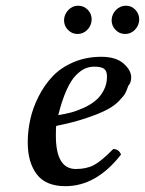

<svg xmlns="http://www.w3.org/2000/svg" viewBox="-20 -636 503 666"><path d="M351.1 -370.1Q351.1 -389.6 341.3 -397.2Q331.5 -404.8 307.1 -404.8Q290 -404.8 274.9 -398.2Q259.8 -391.6 242.9 -374.5Q226.1 -357.4 210.4 -322.5Q194.8 -287.6 182.1 -236.8Q205.1 -240.2 226.3 -245.8Q247.6 -251.5 271 -262.2Q294.4 -272.9 311.5 -287.1Q328.6 -301.3 339.8 -322.8Q351.1 -344.2 351.1 -370.1ZM174.8 -199.2Q173.8 -191.4 173.8 -165Q173.8 -49.8 243.2 -49.8Q279.8 -49.8 305.4 -63.2Q331.1 -76.7 373 -119.1Q391.6 -119.1 399.9 -100.1Q314.5 9.8 207 9.8Q138.7 9.8 107.4 -31.7Q76.2 -73.2 76.2 -142.1Q76.2 -181.6 85 -221.7Q93.8 -261.7 113.8 -301.3Q133.8 -340.8 162.4 -371.1Q190.9 -401.4 234.9 -420.2Q278.8 -439 331.1 -439Q381.8 -439 408.4 -415.8Q435.1 -392.6 435.1 -367.2Q435.1 -349.6 424.8 -337.9Q419.9 -323.2 414.8 -313.2Q409.7 -303.2 393.1 -286.1Q376.5 -269 351.8 -255.9Q327.1 -242.7 281.5 -227.1Q235.8 -211.4 174.8 -199.2ZM202.1 -566.9Q203.1 -586.9 217.3 -601.6Q231.4 -616.2 251 -616.2Q271 -616.2 284.9 -601.6Q298.8 -586.9 297.9 -566.9Q296.9 -546.9 282.7 -532.5Q268.6 -518.1 249 -518.1Q229.5 -518.1 215.6 -532.5Q201.7 -546.9 202.1 -566.9ZM367.2 -566.9Q368.2 -587.4 382.6 -601.8Q397 -616.2 417 -616.2Q436.5 -616.2 450 -601.6Q463.4 -586.9 462.9 -566.9Q461.9 -546.9 447.8 -532.5Q433.6 -518.1 414.1 -518.1Q394.5 -518.1 380.6 -532.5Q366.7 -546.9 367.2 -566.9Z"/></svg>

Font: Common Serif Medium
Style: Italic
Weight: 500
Italic angle: -12°
Designer: Philipp H. Poll, Khaled Hosny
Foundry: Stefan Peev, Context Ltd.
Version: Version 1.026